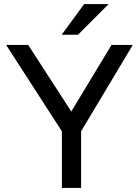

<svg xmlns="http://www.w3.org/2000/svg" viewBox="-20 -920 680 940"><path d="M283 0H377V-277L630 -700H526L329 -374L118 -700H10L283 -277ZM282 -750H362L512 -900H392Z"/></svg>

Font: Golos Text VF
Style: Regular
Weight: 400
Designer: A.Korolkova, Vitaly Kuzmin
Foundry: ParaType Ltd
Version: Version 2.005